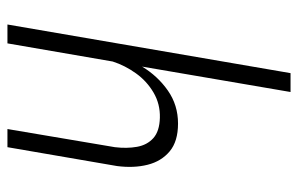

<svg xmlns="http://www.w3.org/2000/svg" viewBox="-166 -654 820 529"><g transform="rotate(90 244.5 -390.0)"><path d="M386 -296 336 0H386L438 -302Q444 -348 434.5 -386Q425 -424 397.5 -447Q370 -470 321 -470Q270 -470 230 -442Q190 -414 164 -371L234 -780H182L48 0H100L150 -290Q161 -324 182.5 -354Q204 -384 235.5 -402.5Q267 -421 305 -420Q342 -419 361 -402Q380 -385 385 -357Q390 -329 386 -296Z"/></g></svg>

Font: Jost* 300 Light Italic
Style: Italic
Weight: 300
Italic angle: -10°
Version: Version 3.200; ttfautohint (v0.97) -l 8 -r 50 -G 200 -x 14 -